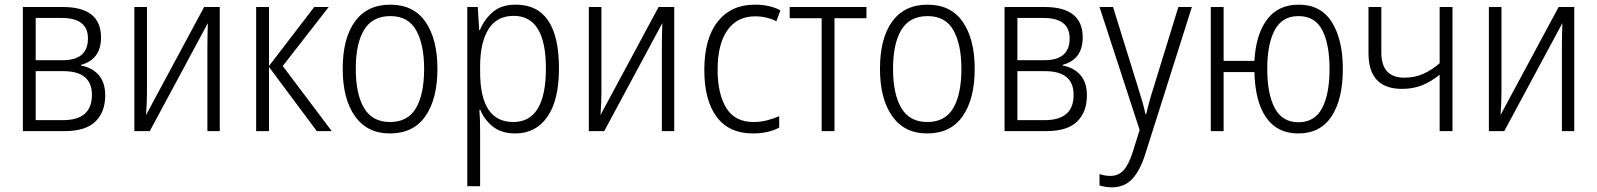

<svg xmlns="http://www.w3.org/2000/svg" viewBox="-20 -562 6846 823"><path d="M413 -402Q413 -532 249 -532H78V0H257Q347 0 389 -41Q431 -82 431 -153Q431 -209 402.5 -241Q374 -273 327 -281V-284Q413 -307 413 -402ZM357 -397Q357 -304 249 -304H133V-485H245Q357 -485 357 -397ZM374 -155Q374 -47 250 -47H133V-257H252Q374 -257 374 -155Z M610 -532H556V0H622L871 -463Q870 -438 869.5 -409Q869 -380 869 -354V0H922V-532H855L606 -69Q608 -94 609 -121Q610 -148 610 -171Z M1327 -532H1389L1192 -279L1402 0H1338L1133 -275V0H1078V-532H1133V-279Z M1855 -267Q1855 -394 1804 -468Q1753 -542 1653 -542Q1554 -542 1501.5 -470Q1449 -398 1449 -267Q1449 -138 1501.5 -64Q1554 10 1651 10Q1752 10 1803.5 -64Q1855 -138 1855 -267ZM1505 -267Q1505 -376 1541 -434.5Q1577 -493 1653 -493Q1730 -493 1764 -432Q1798 -371 1798 -267Q1798 -158 1763 -98.5Q1728 -39 1652 -39Q1576 -39 1540.5 -99Q1505 -159 1505 -267Z M2182 -494Q2320 -494 2320 -269Q2320 -39 2180 -39Q2038 -39 2038 -254V-282Q2039 -382 2074.5 -438Q2110 -494 2182 -494ZM2191 -542Q2129 -542 2092.5 -510.5Q2056 -479 2037 -433H2034L2028 -532H1983V236H2038V-1Q2038 -50 2035 -91H2039Q2055 -50 2092 -20Q2129 10 2189 10Q2276 10 2326 -61Q2376 -132 2376 -269Q2376 -542 2191 -542Z M2558 -532H2504V0H2570L2819 -463Q2818 -438 2817.5 -409Q2817 -380 2817 -354V0H2870V-532H2803L2554 -69Q2556 -94 2557 -121Q2558 -148 2558 -171Z M3207 10Q3273 10 3320 -15V-64Q3295 -53 3267.5 -46Q3240 -39 3210 -39Q3130 -39 3093 -99.5Q3056 -160 3056 -263Q3056 -373 3098 -432.5Q3140 -492 3217 -492Q3266 -492 3308 -471L3325 -518Q3279 -542 3215 -542Q3114 -542 3056.5 -469.5Q2999 -397 2999 -262Q2999 -132 3052 -61Q3105 10 3207 10Z M3694 -484H3557V0H3502V-484H3365V-532H3694Z M4158 -267Q4158 -394 4107 -468Q4056 -542 3956 -542Q3857 -542 3804.5 -470Q3752 -398 3752 -267Q3752 -138 3804.5 -64Q3857 10 3954 10Q4055 10 4106.5 -64Q4158 -138 4158 -267ZM3808 -267Q3808 -376 3844 -434.5Q3880 -493 3956 -493Q4033 -493 4067 -432Q4101 -371 4101 -267Q4101 -158 4066 -98.5Q4031 -39 3955 -39Q3879 -39 3843.5 -99Q3808 -159 3808 -267Z M4621 -402Q4621 -532 4457 -532H4286V0H4465Q4555 0 4597 -41Q4639 -82 4639 -153Q4639 -209 4610.5 -241Q4582 -273 4535 -281V-284Q4621 -307 4621 -402ZM4565 -397Q4565 -304 4457 -304H4341V-485H4453Q4565 -485 4565 -397ZM4582 -155Q4582 -47 4458 -47H4341V-257H4460Q4582 -257 4582 -155Z M4693 -532 4865 -5 4835 91Q4817 146 4795 169Q4773 192 4740 192Q4715 192 4693 184V233Q4720 241 4746 241Q4799 241 4832.5 206Q4866 171 4889 99L5089 -532H5031L4927 -194Q4916 -160 4907.5 -129.5Q4899 -99 4893 -73H4890Q4885 -97 4877 -125Q4869 -153 4856 -194L4751 -532Z M5736 -267Q5736 -392 5689 -467Q5642 -542 5547 -542Q5458 -542 5410.5 -477.5Q5363 -413 5357 -301H5225V-532H5170V0H5225V-253H5357Q5360 -126 5407.5 -58Q5455 10 5545 10Q5639 10 5687.5 -63Q5736 -136 5736 -267ZM5412 -267Q5412 -373 5444 -433Q5476 -493 5546 -493Q5617 -493 5648 -432.5Q5679 -372 5679 -267Q5679 -158 5647 -98Q5615 -38 5546 -38Q5476 -38 5444 -99Q5412 -160 5412 -267Z M5901 -532H5846V-334Q5846 -181 5990 -181Q6038 -181 6077 -197Q6116 -213 6151 -242V0H6206V-532H6151V-291Q6118 -262 6081 -245.5Q6044 -229 6000 -229Q5901 -229 5901 -337Z M6416 -532H6362V0H6428L6677 -463Q6676 -438 6675.5 -409Q6675 -380 6675 -354V0H6728V-532H6661L6412 -69Q6414 -94 6415 -121Q6416 -148 6416 -171Z"/></svg>

Font: Noto Sans UI SemiCondensed Light
Style: Regular
Weight: 300
Width: 4
Designer: Monotype Design Team
Foundry: Monotype Imaging Inc.
Version: Version 1.901